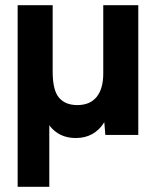

<svg xmlns="http://www.w3.org/2000/svg" viewBox="-20 -520 609 740"><path d="M170 -37V200H48V-500H183V-244Q183 -172 207.5 -143.5Q232 -115 278 -115Q327 -115 352.5 -146.5Q378 -178 378 -237V-500H513V0H386L382 -49Q344 12 272 12Q207 12 170 -37Z"/></svg>

Font: Oak Sans
Style: Bold
Weight: 700
Designer: Erik Kennedy, Walven
Foundry: Erik Kennedy, Walven
Version: Version 1.000